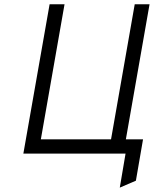

<svg xmlns="http://www.w3.org/2000/svg" viewBox="-20 -720 721 900"><path d="M89.5 0 212.5 -700H282.5L171.5 -67H500.5L611.5 -700H681L570 -67H650.5L617 127L541.5 159.5L568.5 0Z"/></svg>

Font: Overpass Light
Style: Italic
Weight: 300
Italic angle: -10°
Designer: Delve Withrington, Dave Bailey, Thomas Jockin
Foundry: Delve Fonts LLC
Version: Version 4.000; ttfautohint (v1.8.3)